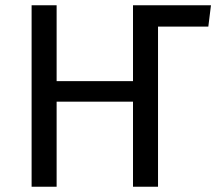

<svg xmlns="http://www.w3.org/2000/svg" viewBox="-20 -709 831 729"><path d="M771 -608H580V0H485V-323H195V0H100V-689H195V-401H485V-689H781Z"/></svg>

Font: Fira Sans
Style: Regular
Weight: 400
Designer: bBox Type GmbH & Carrois Corporate GbR & Edenspiekermann AG
Foundry: bBox Type GmbH & Carrois Corporate GbR & Edenspiekermann AG
Version: Version 4.301